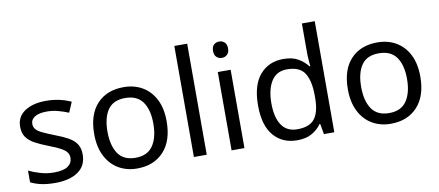

<svg xmlns="http://www.w3.org/2000/svg" viewBox="-69 -1022 2957 1294"><g transform="rotate(-10 1410.0 -375.0)"><path d="M434 -148Q434 -70 376 -30Q318 10 220 10Q164 10 123.5 1Q83 -8 52 -24V-104Q84 -88 129.5 -74.5Q175 -61 222 -61Q289 -61 319 -82.5Q349 -104 349 -140Q349 -160 338 -176Q327 -192 298.5 -208Q270 -224 217 -244Q165 -264 128 -284Q91 -304 71 -332Q51 -360 51 -404Q51 -472 106.5 -509Q162 -546 252 -546Q301 -546 343.5 -536.5Q386 -527 423 -510L393 -440Q359 -454 322 -464Q285 -474 246 -474Q192 -474 163.5 -456.5Q135 -439 135 -409Q135 -387 148 -371.5Q161 -356 191.5 -341.5Q222 -327 273 -307Q324 -288 360 -268Q396 -248 415 -219.5Q434 -191 434 -148Z M1030 -269Q1030 -136 962.5 -63Q895 10 780 10Q709 10 653.5 -22.5Q598 -55 566 -117.5Q534 -180 534 -269Q534 -402 601 -474Q668 -546 783 -546Q856 -546 911.5 -513.5Q967 -481 998.5 -419.5Q1030 -358 1030 -269ZM625 -269Q625 -174 662.5 -118.5Q700 -63 782 -63Q863 -63 901 -118.5Q939 -174 939 -269Q939 -364 901 -418Q863 -472 781 -472Q699 -472 662 -418Q625 -364 625 -269Z M1257 0H1169V-760H1257Z M1472 -737Q1492 -737 1507.5 -723.5Q1523 -710 1523 -681Q1523 -653 1507.5 -639Q1492 -625 1472 -625Q1450 -625 1435 -639Q1420 -653 1420 -681Q1420 -710 1435 -723.5Q1450 -737 1472 -737ZM1515 -536V0H1427V-536Z M1875 10Q1775 10 1715 -59.5Q1655 -129 1655 -267Q1655 -405 1715.5 -475.5Q1776 -546 1876 -546Q1938 -546 1977.5 -523Q2017 -500 2042 -467H2048Q2047 -480 2044.5 -505.5Q2042 -531 2042 -546V-760H2130V0H2059L2046 -72H2042Q2018 -38 1978 -14Q1938 10 1875 10ZM1889 -63Q1974 -63 2008.5 -109.5Q2043 -156 2043 -250V-266Q2043 -366 2010 -419.5Q1977 -473 1888 -473Q1817 -473 1781.5 -416.5Q1746 -360 1746 -265Q1746 -169 1781.5 -116Q1817 -63 1889 -63Z M2766 -269Q2766 -136 2698.5 -63Q2631 10 2516 10Q2445 10 2389.5 -22.5Q2334 -55 2302 -117.5Q2270 -180 2270 -269Q2270 -402 2337 -474Q2404 -546 2519 -546Q2592 -546 2647.5 -513.5Q2703 -481 2734.5 -419.5Q2766 -358 2766 -269ZM2361 -269Q2361 -174 2398.5 -118.5Q2436 -63 2518 -63Q2599 -63 2637 -118.5Q2675 -174 2675 -269Q2675 -364 2637 -418Q2599 -472 2517 -472Q2435 -472 2398 -418Q2361 -364 2361 -269Z"/></g></svg>

Font: Noto Sans Old North Arabian
Style: Regular
Weight: 400
Designer: Monotype Design Team
Foundry: Monotype Imaging Inc.
Version: Version 2.001; ttfautohint (v1.8.4.7-5d5b)